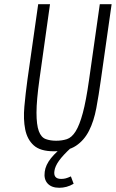

<svg xmlns="http://www.w3.org/2000/svg" viewBox="-20 -707 549 910"><path d="M161 -687 110 -329Q101 -263 95.5 -202Q90 -141 99.5 -93.5Q109 -46 140 -18Q171 10 235 10Q301 10 340 -16Q379 -42 402 -87.5Q425 -133 436.5 -194.5Q448 -256 458 -328L509 -687H453L402 -328Q388 -229 372.5 -171.5Q357 -114 338.5 -84.5Q320 -55 297 -47.5Q274 -40 246 -40Q218 -40 196.5 -48Q175 -56 164 -85.5Q153 -115 153 -173Q153 -231 167 -331L217 -687ZM316 129Q301 136 291 138.5Q281 141 270 141Q251 141 243 131.5Q235 122 238 103Q241 81 259.5 55Q278 29 316 -6L292 -22Q247 11 221.5 43Q196 75 192 107Q187 142 205.5 162.5Q224 183 261 183Q278 183 295 178.5Q312 174 329 164Z"/></svg>

Font: Secuela Light
Style: Italic
Weight: 300
Italic angle: -8°
Designer: Fernando Haro
Foundry: deFharo
Version: Version 1.708